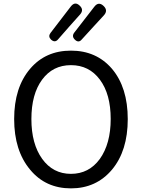

<svg xmlns="http://www.w3.org/2000/svg" viewBox="-20 -1025 782 1058"><path d="M371 13Q231 13 146 -90Q58 -195 58 -369Q58 -543 146 -646Q231 -746 371 -746Q511 -746 597 -646Q684 -543 684 -368.5Q684 -194 597 -90Q510 13 371 13ZM371 -67Q470 -67 530 -149Q590 -233 590 -369.5Q590 -506 530.5 -586Q471 -666 371 -666Q271 -666 212 -586Q153 -506 153 -369Q153 -232 212.5 -149.5Q272 -67 371 -67ZM392 -807Q374 -825 389 -845L499 -987Q523 -1019 551 -992Q577 -967 552 -940L494 -877L431 -808Q413 -786 392 -807ZM261 -807Q244 -824 258 -843L370 -989Q393 -1019 419 -994Q444 -971 421 -945L362 -879L299 -807Q282 -788 261 -807Z"/></svg>

Font: GenSenRounded TW R
Style: Regular
Weight: 400
Version: Version 1.501;PS 1;hotconv 16.6.51;makeotf.lib2.5.65220